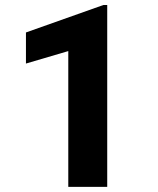

<svg xmlns="http://www.w3.org/2000/svg" viewBox="-20 -731 617 751"><path d="M247.1 0V-531.2L81.5 -482.4V-604L384.3 -711.4H399.4V0Z"/></svg>

Font: Heebo ExtraBold
Style: Regular
Weight: 800
Designer: Oded Ezer
Foundry: Meir Sadan
Version: Version 2.001; ttfautohint (v1.5.14-ce02) -l 8 -r 50 -G 200 